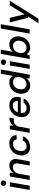

<svg xmlns="http://www.w3.org/2000/svg" viewBox="1883 -2643 980 4786"><g transform="rotate(-90 2373.0 -250.0)"><path d="M199 -588Q169 -588 149.5 -607Q130 -626 130 -654Q130 -682 149.5 -701Q169 -720 199 -720Q229 -720 248.5 -701Q268 -682 268 -654Q268 -626 248.5 -607Q229 -588 199 -588ZM31 0 118 -496H224L137 0Z M280 0 367 -496H461L455 -410Q486 -455 534.5 -481.5Q583 -508 641 -508Q717 -508 759.5 -466Q802 -424 802 -345Q802 -316 796 -285L745 0H640L688 -274Q690 -287 691.5 -298Q693 -309 693 -320Q693 -418 596 -418Q538 -418 493 -378Q448 -338 433 -264L386 0Z M1103 12Q1039 12 991 -14.5Q943 -41 916.5 -89Q890 -137 890 -200Q890 -265 913.5 -321Q937 -377 978 -419Q1019 -461 1074 -484.5Q1129 -508 1193 -508Q1287 -508 1342 -459Q1397 -410 1397 -325H1287Q1287 -370 1255.5 -393.5Q1224 -417 1178 -417Q1129 -417 1088.5 -390.5Q1048 -364 1024 -317Q1000 -270 1000 -211Q1000 -149 1034 -113.5Q1068 -78 1119 -78Q1165 -78 1204 -102Q1243 -126 1261 -171H1371Q1351 -116 1311.5 -75Q1272 -34 1218.5 -11Q1165 12 1103 12Z M1455 0 1542 -496H1638L1631 -407Q1665 -453 1717 -480.5Q1769 -508 1834 -508L1814 -397H1785Q1741 -397 1704 -383.5Q1667 -370 1641 -338Q1615 -306 1606 -251L1561 0Z M2056 12Q1960 12 1903 -45Q1846 -102 1846 -198Q1846 -262 1868 -318.5Q1890 -375 1930.5 -417.5Q1971 -460 2026 -484Q2081 -508 2147 -508Q2212 -508 2258 -482.5Q2304 -457 2328 -413.5Q2352 -370 2352 -315Q2352 -293 2347.5 -267.5Q2343 -242 2338 -223H1952Q1950 -210 1950 -199Q1950 -139 1985 -107.5Q2020 -76 2071 -76Q2117 -76 2151.5 -97Q2186 -118 2206 -152H2313Q2291 -105 2253 -68Q2215 -31 2165 -9.5Q2115 12 2056 12ZM2133 -421Q2080 -421 2033 -389Q1986 -357 1966 -295H2246Q2247 -300 2247 -304Q2247 -304 2247 -305Q2247 -305 2247 -306Q2247 -306 2247 -307Q2247 -307 2247 -308Q2247 -308 2247 -308V-311Q2247 -311 2247 -311V-312Q2247 -314 2247 -315Q2247 -363 2216 -392Q2185 -421 2133 -421Z M2630 12Q2567 12 2522 -17.5Q2477 -47 2453 -96.5Q2429 -146 2429 -207Q2429 -294 2466.5 -362Q2504 -430 2568 -469Q2632 -508 2711 -508Q2774 -508 2814 -483.5Q2854 -459 2874 -420L2927 -720H3033L2905 0H2810L2813 -77Q2784 -42 2740 -15Q2696 12 2630 12ZM2666 -80Q2718 -80 2759 -108Q2800 -136 2823.5 -182.5Q2847 -229 2847 -285Q2847 -344 2812.5 -380Q2778 -416 2719 -416Q2667 -416 2626.5 -390Q2586 -364 2562.5 -319.5Q2539 -275 2539 -219Q2539 -160 2573 -120Q2607 -80 2666 -80Z M3216 -588Q3186 -588 3166.5 -607Q3147 -626 3147 -654Q3147 -682 3166.5 -701Q3186 -720 3216 -720Q3246 -720 3265.5 -701Q3285 -682 3285 -654Q3285 -626 3265.5 -607Q3246 -588 3216 -588ZM3048 0 3135 -496H3241L3154 0Z M3575 12Q3517 12 3475 -15Q3433 -42 3416 -76L3391 0H3296L3423 -720H3529L3477 -426Q3507 -459 3551 -483.5Q3595 -508 3658 -508Q3721 -508 3766.5 -480Q3812 -452 3836.5 -403.5Q3861 -355 3861 -295Q3861 -230 3839.5 -174.5Q3818 -119 3779 -77Q3740 -35 3688 -11.5Q3636 12 3575 12ZM3574 -80Q3625 -80 3665.5 -106Q3706 -132 3729 -176.5Q3752 -221 3752 -277Q3752 -337 3717 -376.5Q3682 -416 3623 -416Q3571 -416 3530 -389Q3489 -362 3466 -316.5Q3443 -271 3443 -214Q3443 -155 3478.5 -117.5Q3514 -80 3574 -80Z M3928 0 4056 -720H4162L4034 0Z M4188 220 4352 -41H4323L4208 -496H4321L4410 -129L4634 -496H4746L4300 220Z"/></g></svg>

Font: Ultramarine Medium
Style: Italic
Weight: 500
Italic angle: -10°
Designer: Colophon Foundry, Jonny Pinhorn
Foundry: Colophon Foundry
Version: Version 1.200; ttfautohint (v1.8.3)